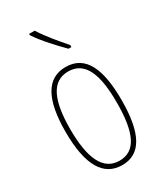

<svg xmlns="http://www.w3.org/2000/svg" viewBox="-194 -839 790 926"><g transform="rotate(-30 201.5 -376.5)"><path d="M161 -763H130V-756C163 -705 221 -644 259 -606H275V-617C236 -663 196 -708 161 -763ZM357 -264C357 -433 315 -537 202 -537C96 -537 46 -444 46 -266C46 -80 100 10 204 10C306 10 357 -77 357 -264ZM72 -266C72 -424 110 -512 202 -512C298 -512 331 -418 331 -265C331 -94 291 -15 203 -15C113 -15 72 -102 72 -266Z"/></g></svg>

Font: Noto Sans Devanagari UI ExtraCondensed Thin
Style: Regular
Weight: 100
Width: 2
Designer: Jelle Bosma - Monotype Design Team
Foundry: Monotype Imaging Inc.
Version: Version 2.004